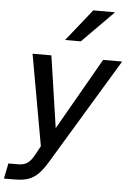

<svg xmlns="http://www.w3.org/2000/svg" viewBox="-82 -806 710 1046"><g transform="rotate(5 273.0 -283.5)"><path d="M-20 194 -3 110H51Q81 110 101.5 96Q122 82 141 45L165 1L76 -497H179L237 -104L462 -497H566L215 85Q191 125 167 149Q143 173 113 183.5Q83 194 38 194ZM246 -587 385 -761H504L332 -587Z"/></g></svg>

Font: Wix Madefor Text Medium
Style: Italic
Weight: 500
Italic angle: -12°
Designer: Dalton Maag Ltd
Foundry: Dalton Maag Ltd
Version: Version 3.100